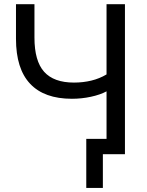

<svg xmlns="http://www.w3.org/2000/svg" viewBox="-20 -739 704 920"><path d="M324.5 -265.7Q192.1 -265.7 124.4 -337.6Q56.6 -409.4 56.6 -553.1V-718.8H145.1V-559Q145.1 -446.7 191.5 -395Q237.9 -343.3 334.4 -343.3Q378.1 -343.3 417.4 -352.8Q456.8 -362.3 490.5 -382.4V-718.8H578.7V0H490.5V-301.3Q460 -284.8 415.4 -275.3Q370.8 -265.7 324.5 -265.7ZM393.4 161.5V-73.6H530.9V0H472.9V161.5Z"/></svg>

Font: Min Sans VF VF
Style: Regular
Weight: 400
Designer: Jinseong-Kim, NotoSansCJK, Nunito
Foundry: Jinseong-Kim
Version: Version 1.420;Glyphs 3.1.2 (3151)